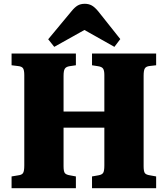

<svg xmlns="http://www.w3.org/2000/svg" viewBox="-20 -992 885 1012"><path d="M41 0V-62L77 -68Q95 -70 101.5 -80Q108 -90 108 -120V-596Q108 -622 101.5 -632Q95 -642 74 -644L41 -648V-710H380V-648L346 -643Q328 -640 321.5 -629.5Q315 -619 315 -592V-404H530V-597Q530 -620 523.5 -630Q517 -640 497 -643L465 -648V-710H803V-648L768 -644Q750 -642 743.5 -631.5Q737 -621 737 -593V-116Q737 -90 743 -80.5Q749 -71 770 -68L803 -62V0H465V-62L499 -68Q517 -71 523.5 -80.5Q530 -90 530 -120V-319H315V-116Q315 -88 322 -79.5Q329 -71 348 -68L380 -62V0ZM266 -745 234 -785 357 -933Q374 -954 389.5 -963Q405 -972 427 -972Q447 -972 463 -963.5Q479 -955 498 -932L614 -786L583 -745L425 -834Z"/></svg>

Font: Literata 36pt ExtraBold
Style: Regular
Weight: 800
Designer: Latin by Veronika Burian and Jose Scaglione. Greek by Irene Vlachou. Cyrillic by Vera Evstafieva.
Foundry: TypeTogether
Version: Version 3.002